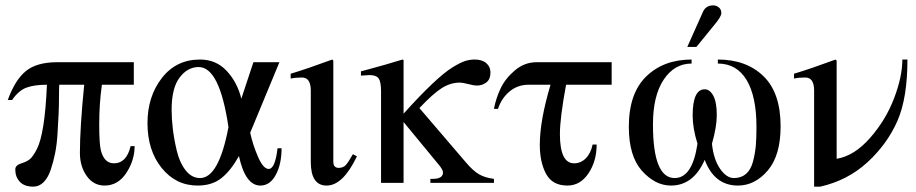

<svg xmlns="http://www.w3.org/2000/svg" viewBox="-20 -682 3416 716"><path d="M467 -137H482Q482 -84 451 -37Q420 10 370 10Q329 10 303.5 -25.5Q278 -61 278 -112Q278 -206 294 -366H201Q200 -355 200 -321Q200 -287 198.5 -256Q197 -225 194.5 -184Q192 -143 185.5 -110.5Q179 -78 169 -48.5Q159 -19 142.5 -2.5Q126 14 104 14Q71 14 54 -4Q37 -22 37 -50Q37 -66 60 -73Q80 -79 91.5 -88.5Q103 -98 117.5 -126Q132 -154 141.5 -213.5Q151 -273 155 -366Q107 -366 78 -355Q49 -344 25 -309H9Q36 -384 76.5 -417Q117 -450 193 -450H479V-366H360Q350 -296 350 -218Q350 -147 356 -122Q368 -73 405 -73Q452 -73 467 -137Z M1015 -129H1030Q1030 -70 1008.5 -30Q987 10 951 10Q895 10 871 -100Q841 -46 806 -18Q771 10 717 10Q636 10 583 -55.5Q530 -121 530 -223Q530 -322 583.5 -391Q637 -460 726 -460Q786 -460 825.5 -417.5Q865 -375 880 -314L925 -450H1022L913 -187Q923 -141 942.5 -96.5Q962 -52 982 -52Q1006 -52 1015 -129ZM832 -208Q799 -432 721 -432Q679 -432 649.5 -392.5Q620 -353 620 -273Q620 -239 624.5 -201Q629 -163 639.5 -119Q650 -75 672.5 -46.5Q695 -18 726 -18Q796 -18 832 -208Z M1296 -107 1311 -99Q1259 10 1198 10Q1139 10 1139 -78V-344Q1139 -393 1106 -393Q1083 -393 1064 -389V-407Q1127 -426 1219 -460L1223 -456V-79Q1223 -56 1243 -56Q1259 -56 1268.5 -65.5Q1278 -75 1296 -107Z M1822 0H1585V-15H1594Q1632 -15 1632 -39Q1632 -49 1616 -68L1485 -227V0H1401V-341Q1401 -377 1392 -389.5Q1383 -402 1358 -402Q1352 -402 1326 -400V-416L1356 -424Q1416 -440 1481 -460L1485 -458V-258Q1545 -325 1591 -368.5Q1637 -412 1667 -430.5Q1697 -449 1714.5 -454.5Q1732 -460 1750 -460Q1778 -460 1793.5 -446.5Q1809 -433 1809 -412Q1809 -386 1793.5 -374.5Q1778 -363 1759 -363Q1747 -363 1726 -368.5Q1705 -374 1695 -374Q1660 -374 1627.5 -353.5Q1595 -333 1544 -279L1717 -77Q1744 -45 1766.5 -32Q1789 -19 1822 -15Z M2261 -366H2091Q2068 -242 2068 -182Q2068 -73 2121 -73Q2146 -73 2164.5 -91.5Q2183 -110 2190 -143H2205Q2205 -81 2174.5 -35.5Q2144 10 2096 10Q2040 10 2016.5 -33.5Q1993 -77 1993 -142Q1993 -232 2033 -366H1951Q1911 -366 1881 -341.5Q1851 -317 1837 -276H1822Q1829 -314 1846.5 -351.5Q1864 -389 1900 -419.5Q1936 -450 1981 -450H2261Z M2543 -507 2602 -639Q2613 -662 2640 -662Q2651 -662 2660.5 -654.5Q2670 -647 2670 -633Q2670 -620 2643 -588L2577 -507ZM2657 -445V-460Q2763 -460 2827 -398Q2891 -336 2891 -211Q2891 -102 2843 -46Q2795 10 2732 10Q2644 10 2608 -86Q2566 10 2482 10Q2423 10 2373 -46Q2325 -101 2325 -209Q2325 -334 2390 -397Q2455 -460 2559 -460V-445Q2495 -445 2455 -385Q2415 -325 2415 -218Q2415 -18 2496 -18Q2562 -18 2581 -146Q2563 -204 2563 -251Q2563 -349 2608 -349Q2627 -349 2640 -325Q2653 -301 2653 -253Q2653 -209 2635 -146Q2641 -88 2665 -53Q2689 -18 2717 -18Q2744 -18 2762 -33.5Q2780 -49 2788 -79.5Q2796 -110 2798.5 -138.5Q2801 -167 2801 -208Q2801 -323 2764 -384Q2727 -445 2657 -445Z M3345 -460H3364Q3364 -317 3327 -232Q3289 -145 3215 -77Q3141 -9 3039 14H3016V-344Q3016 -393 2983 -393Q2958 -393 2941 -389V-407Q3004 -426 3096 -460L3100 -456V-90H3101Q3166 -101 3224.5 -167.5Q3283 -234 3314 -315Q3345 -396 3345 -460Z"/></svg>

Font: STIX
Style: Regular
Weight: 400
Designer: MicroPress Inc., with final additions and corrections provided by Coen Hoffman, Elsevier (retired)
Version: Version 1.1.1